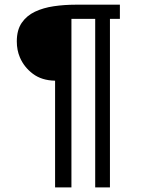

<svg xmlns="http://www.w3.org/2000/svg" viewBox="-20 -746 647 840"><path d="M221 74V-393Q162.5 -394 123.8 -423.2Q85 -452.5 67 -495Q53.5 -526.5 53.5 -565Q53.5 -614.5 75 -646Q96.5 -677.5 133 -694.8Q169.5 -712 215.8 -718.8Q262 -725.5 311.5 -725.5H504.5V-663.5H461V74H396.5V-663.5H292.5V74Z"/></svg>

Font: Mooli
Style: Regular
Weight: 400
Designer: Vernon Adams
Foundry: Vernon Adams
Version: Version 1.000; ttfautohint (v1.8.4.7-5d5b);gftools[0.9.33]